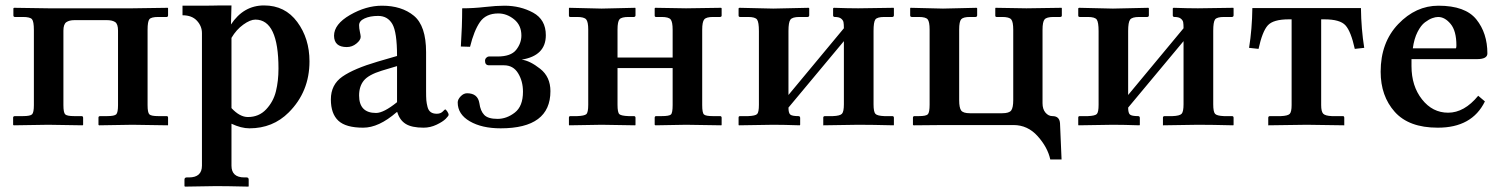

<svg xmlns="http://www.w3.org/2000/svg" viewBox="-20 -465 5581 714"><path d="M106 -353Q106 -385.3 98.9 -393.6Q91.8 -401.9 64.9 -401.9H35.2Q30.3 -401.9 29.8 -407.2V-434.1L32.2 -436L160.2 -434.1H252H377.9H472.2L604 -436L605 -434.1V-408.2Q605 -402.3 600.1 -401.9H568.8Q542 -401.9 535.4 -393.3Q528.8 -384.8 528.8 -354V-74.2Q528.8 -46.4 535.4 -39.8Q542 -33.2 568.8 -33.2H600.1Q605 -33.2 605 -26.9V-1L604 1L472.2 -1L348.1 1L346.2 -1V-27.8Q346.2 -32.7 352.1 -33.2H377.9Q405.8 -33.2 412.4 -40Q418.9 -46.9 418.9 -74.2V-351.1Q418.9 -376 408 -383.1Q397 -390.1 377.9 -390.1H256.8Q237.8 -390.1 226.8 -382.6Q215.8 -375 215.8 -351.1V-74.2Q215.8 -46.4 222.4 -39.8Q229 -33.2 255.9 -33.2H283.2Q289.1 -33.2 289.1 -26.9V-1L287.1 1L159.2 -1L30.8 1L28.8 -1V-27.8Q28.8 -32.7 35.2 -33.2H64.9Q92.8 -33.2 99.4 -40Q106 -46.9 106 -74.2Z M840.8 -324.2V-63Q871.6 -29.8 901.9 -29.8Q942.9 -29.8 969.7 -58.3Q996.6 -86.9 1006.1 -125.5Q1015.6 -164.1 1015.6 -210Q1015.6 -392.1 929.7 -392.1Q910.6 -392.1 884.8 -373.5Q858.9 -355 840.8 -324.2ZM731 150.9V-341.8Q731 -367.7 712.4 -387.9Q693.8 -408.2 658.7 -408.2V-443.8Q796.9 -443.8 800.8 -444.8H840.8L838.9 -374Q885.7 -444.8 961.9 -444.8Q1040 -444.8 1085.4 -383.3Q1130.9 -321.8 1130.9 -236.8Q1130.9 -124 1053.7 -46.9Q994.6 12.2 907.7 12.2Q877 12.2 840.8 -4.9V150.9Q840.8 194.8 888.7 194.8H897Q904.8 194.8 904.8 203.1V227.1L903.8 229Q822.8 227.1 783.7 227.1L668 229L666 227.1V203.1Q666 195.3 673.8 194.8H682.6Q731 194.8 731 150.9Z M1455.1 -47.9Q1388.2 10.3 1330.1 9.8Q1266.1 9.8 1238.3 -16.1Q1210.4 -42 1210.4 -95.2Q1210.4 -150.4 1253.4 -180.2Q1296.4 -210 1384.3 -235.8L1456.5 -256.8Q1456.5 -345.7 1439 -375.7Q1421.4 -405.8 1386.2 -405.8Q1356.4 -405.8 1335.9 -396.5Q1315.4 -387.2 1315.4 -371.1Q1315.4 -359.9 1318.4 -346.4Q1321.3 -333 1321.3 -328.1Q1321.3 -315.9 1305.4 -303Q1289.6 -290 1269.5 -290Q1222.7 -290 1222.2 -332Q1222.2 -375 1281.7 -409.4Q1341.3 -443.8 1400.4 -443.8Q1473.6 -443.8 1519 -406.5Q1564.5 -369.1 1564.5 -271V-126Q1564.5 -104 1565.4 -92.5Q1566.4 -81.1 1569.8 -67.6Q1573.2 -54.2 1581.8 -48.1Q1590.3 -42 1604.2 -42Q1618.2 -42 1626.2 -50Q1634.3 -58.1 1635.3 -58.1Q1638.2 -58.1 1643.3 -50.5Q1648.4 -43 1648.4 -38.1Q1648.4 -34.2 1637.5 -23.2Q1626.5 -12.2 1603.3 -1.2Q1580.1 9.8 1555.2 9.8Q1511.2 9.8 1488.8 -4.2Q1466.3 -18.1 1457.5 -47.9ZM1456.5 -85V-219.2L1399.4 -202.1Q1350.6 -187 1333 -165.5Q1315.4 -144 1315.4 -109.9Q1315.4 -44.9 1378.4 -44.9Q1406.7 -44.9 1456.5 -85Z M1830.1 -22.9Q1864.3 -22.9 1894.5 -46.4Q1924.8 -69.8 1924.8 -124Q1924.8 -163.1 1906.7 -192.6Q1888.7 -222.2 1854 -222.2H1798.8Q1783.7 -222.2 1783.7 -238.8Q1783.7 -245.6 1788.3 -250.2Q1793 -254.9 1798.8 -254.9H1830.1Q1879.9 -254.9 1899.4 -279.5Q1918.9 -304.2 1918.9 -333Q1918.9 -371.1 1891.8 -393.1Q1864.7 -415 1833 -415Q1787.1 -415 1764.9 -383.1Q1742.7 -351.1 1728 -291L1693.8 -292Q1698.7 -367.2 1698.7 -434.1Q1740.7 -434.1 1783.2 -439Q1825.7 -443.8 1856 -443.8Q1915 -443.8 1962.4 -418Q2009.8 -392.1 2009.8 -334Q2009.8 -257.8 1919.9 -243.2Q1950.7 -239.3 1988.8 -209.2Q2026.9 -179.2 2026.9 -126Q2026.9 12.2 1841.8 12.2Q1772 12.2 1727.1 -13.9Q1682.1 -40 1682.1 -84Q1682.1 -95.2 1693.1 -106.7Q1704.1 -118.2 1716.8 -118.2Q1756.8 -118.2 1762.7 -81.1Q1766.6 -52.2 1780.8 -37.6Q1794.9 -22.9 1830.1 -22.9Z M2167.5 -355Q2167.5 -383.8 2159.9 -392.8Q2152.3 -401.9 2126.5 -401.9H2100.6Q2095.7 -401.9 2095.7 -407.2V-434.1L2096.7 -436L2217.3 -433.1L2342.3 -436L2343.3 -434.1V-408.2Q2343.3 -402.3 2337.4 -401.9H2317.4Q2291.5 -401.9 2283.9 -393.3Q2276.4 -384.8 2276.4 -355V-251H2481.4V-354Q2481.4 -383.8 2473.9 -392.8Q2466.3 -401.9 2440.4 -401.9H2419.4Q2414.6 -401.9 2414.6 -407.2V-434.1L2416.5 -436L2531.2 -434.1L2661.6 -436L2663.6 -434.1V-407.2Q2663.6 -402.3 2657.7 -401.9H2631.3Q2606.4 -401.9 2598.9 -392.8Q2591.3 -383.8 2591.3 -354V-74.2Q2591.3 -45.4 2597.9 -39.3Q2604.5 -33.2 2631.3 -33.2H2657.7Q2663.6 -33.2 2663.6 -26.9V-1L2662.6 1L2531.2 -1L2417.5 1L2414.6 -1V-26.9Q2414.6 -32.7 2419.4 -33.2H2440.4Q2468.3 -33.2 2474.9 -39.1Q2481.4 -44.9 2481.4 -74.2V-211.9H2276.4V-75.2Q2276.4 -46.4 2283.4 -40.3Q2290.5 -34.2 2317.4 -33.2H2337.4Q2343.3 -33.2 2343.3 -26.9V-1L2342.3 1L2217.3 -1L2096.7 1L2095.7 -1V-27.8Q2095.7 -32.7 2100.6 -33.2H2126.5Q2153.3 -34.2 2160.4 -40.5Q2167.5 -46.9 2167.5 -75.2Z M2855.5 -433.1 2987.3 -436 2989.3 -434.1V-408.2Q2989.3 -402.3 2983.4 -401.9H2953.1Q2926.3 -401.9 2919.2 -391.8Q2912.1 -381.8 2912.1 -350.1V-111.8L3118.2 -359.9Q3118.2 -375 3116.7 -382.6Q3115.2 -390.1 3107.7 -396Q3100.1 -401.9 3084.5 -401.9Q3078.6 -401.9 3078.1 -407.2V-434.1L3080.6 -436Q3135.7 -434.1 3171.4 -434.1L3303.2 -436L3304.2 -434.1V-408.2Q3304.2 -402.3 3298.3 -401.9H3268.6Q3241.7 -401.9 3235.1 -392.3Q3228.5 -382.8 3228.5 -350.1V-77.1Q3228.5 -49.3 3235.4 -41.7Q3242.2 -34.2 3268.6 -33.2H3298.3Q3304.2 -33.2 3304.2 -26.9V-1L3303.2 1Q3222.2 -1 3171.4 -1L3041.5 1V-1V-27.8Q3041.5 -32.7 3047.4 -33.2H3077.1Q3104 -34.2 3111.1 -42Q3118.2 -49.8 3118.2 -77.1V-312L2912.1 -64.9Q2912.1 -44.9 2918.7 -39.1Q2925.3 -33.2 2949.2 -33.2Q2955.1 -33.2 2955.6 -26.9V-1L2954.1 1Q2894 -1 2855.5 -1L2727.5 1L2726.6 -1V-27.8Q2726.6 -32.7 2731.4 -33.2H2762.2Q2789.1 -34.2 2795.7 -41Q2802.2 -47.9 2802.2 -75.2V-349.1Q2802.2 -382.3 2795.4 -392.1Q2788.6 -401.9 2762.2 -401.9H2732.4Q2726.6 -401.9 2726.6 -407.2V-434.1L2729.5 -436Z M3748 -354Q3748 -383.8 3740.5 -392.8Q3732.9 -401.9 3707 -401.9H3686Q3681.2 -401.9 3681.2 -407.2V-434.1L3682.1 -436L3796.9 -434.1L3927.7 -436L3928.7 -434.1V-407.2Q3928.7 -402.3 3922.9 -401.9H3897.9Q3872.1 -401.9 3864.5 -392.8Q3856.9 -383.8 3856.9 -354V-81.1Q3856.9 -59.1 3867.9 -46.1Q3878.9 -33.2 3894 -33.2Q3919.9 -33.2 3921.9 -6.8L3927.7 127.9H3885.7Q3876 83 3838.9 41.5Q3801.8 0 3749 0H3487.8L3377 1L3375 -1V-26.9Q3375 -32.7 3379.9 -33.2H3397Q3423.8 -33.2 3430.4 -40Q3437 -46.9 3437 -76.2V-355Q3437 -383.8 3429.9 -392.8Q3422.9 -401.9 3397 -401.9H3371.1Q3365.2 -401.9 3364.7 -407.2V-434.1L3365.7 -436L3486.8 -433.1L3611.8 -436L3613.8 -434.1V-408.2Q3613.8 -402.3 3607.9 -401.9H3586.9Q3562 -401.9 3554.4 -393.3Q3546.9 -384.8 3546.9 -355V-92.8Q3546.9 -64 3554.4 -54Q3562 -43.9 3586.9 -43.9H3707Q3732.9 -43.9 3740.5 -54.4Q3748 -64.9 3748 -92.8Z M4118.7 -433.1 4250.5 -436 4252.4 -434.1V-408.2Q4252.4 -402.3 4246.6 -401.9H4216.3Q4189.5 -401.9 4182.4 -391.8Q4175.3 -381.8 4175.3 -350.1V-111.8L4381.3 -359.9Q4381.3 -375 4379.9 -382.6Q4378.4 -390.1 4370.8 -396Q4363.3 -401.9 4347.7 -401.9Q4341.8 -401.9 4341.3 -407.2V-434.1L4343.8 -436Q4398.9 -434.1 4434.6 -434.1L4566.4 -436L4567.4 -434.1V-408.2Q4567.4 -402.3 4561.5 -401.9H4531.7Q4504.9 -401.9 4498.3 -392.3Q4491.7 -382.8 4491.7 -350.1V-77.1Q4491.7 -49.3 4498.5 -41.7Q4505.4 -34.2 4531.7 -33.2H4561.5Q4567.4 -33.2 4567.4 -26.9V-1L4566.4 1Q4485.4 -1 4434.6 -1L4304.7 1V-1V-27.8Q4304.7 -32.7 4310.5 -33.2H4340.3Q4367.2 -34.2 4374.3 -42Q4381.3 -49.8 4381.3 -77.1V-312L4175.3 -64.9Q4175.3 -44.9 4181.9 -39.1Q4188.5 -33.2 4212.4 -33.2Q4218.3 -33.2 4218.8 -26.9V-1L4217.3 1Q4157.2 -1 4118.7 -1L3990.7 1L3989.7 -1V-27.8Q3989.7 -32.7 3994.6 -33.2H4025.4Q4052.2 -34.2 4058.8 -41Q4065.4 -47.9 4065.4 -75.2V-349.1Q4065.4 -382.3 4058.6 -392.1Q4051.8 -401.9 4025.4 -401.9H3995.6Q3989.7 -401.9 3989.7 -407.2V-434.1L3992.7 -436Z M4905.3 -393.1H4893.1V-74.2Q4893.1 -50.3 4900.6 -42.2Q4908.2 -34.2 4933.1 -33.2H4974.1Q4979 -33.2 4979 -26.9V1L4839.4 -1L4696.3 1V-26.9Q4696.3 -32.7 4702.1 -33.2H4743.2Q4769 -34.2 4776.1 -41.5Q4783.2 -48.8 4783.2 -74.2V-393.1H4772.9Q4714.8 -393.1 4694.6 -370.6Q4674.3 -348.1 4660.2 -283.2L4625 -287.1Q4636.2 -356.9 4637.2 -435.1H5041Q5042 -356.9 5053.2 -287.1L5018.1 -283.2Q5003.9 -348.1 4983.6 -370.6Q4963.4 -393.1 4905.3 -393.1Z M5233.9 -285.2H5394Q5396 -287.1 5396 -295.9Q5396 -350.1 5374.5 -376Q5353 -401.9 5328.1 -401.9Q5318.4 -401.9 5306.2 -397.5Q5293.9 -393.1 5279.1 -382.1Q5264.2 -371.1 5251.5 -346.2Q5238.8 -321.3 5233.9 -285.2ZM5477.1 -108.9 5502 -87.9Q5454.1 10.3 5326.2 9.8Q5219.2 9.8 5166.7 -49.1Q5114.3 -107.9 5114.3 -198.2Q5114.3 -307.1 5179.7 -375.5Q5245.1 -443.8 5329.1 -443.8Q5429.2 -443.8 5470.2 -392.8Q5511.2 -341.8 5511.2 -266.1Q5511.2 -245.1 5472.2 -245.1H5229V-219.2Q5229 -145 5268.1 -95.5Q5307.1 -45.9 5365.2 -45.9Q5425.3 -45.9 5477.1 -108.9Z"/></svg>

Font: Linux Libertine
Style: Semibold
Weight: 600
Designer: Philipp H. Poll
Foundry: Philipp H. Poll
Version: Version 5.1.2 ; ttfautohint (v0.9)